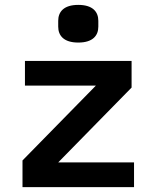

<svg xmlns="http://www.w3.org/2000/svg" viewBox="-20 -765 640 785"><path d="M528 0V-101H218L518 -407V-516H82V-415H372L72 -109V0ZM300 -591C360 -591 382 -620 382 -656V-680C382 -716 360 -745 300 -745C240 -745 218 -716 218 -680V-656C218 -620 240 -591 300 -591Z"/></svg>

Font: IBM Mono SemiBold
Style: Regular
Weight: 600
Monospace: yes
Designer: Mike Abbink, Paul van der Laan, Pieter van Rosmalen
Foundry: Bold Monday
Version: Version 2.3